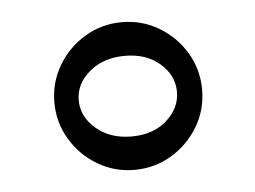

<svg xmlns="http://www.w3.org/2000/svg" viewBox="-32 -482 439 330"><g transform="rotate(-5 187.5 -316.5)"><path d="M61 -316.9Q61 -351.6 78.4 -380.6Q95.7 -409.7 124.8 -427Q153.8 -444.3 188.5 -444.3Q223.1 -444.3 252.2 -427Q281.2 -409.7 298.6 -380.6Q315.9 -351.6 315.9 -316.9Q315.9 -282.2 298.6 -253.2Q281.2 -224.1 252.2 -206.8Q223.1 -189.5 188.5 -189.5Q153.8 -189.5 124.8 -206.8Q95.7 -224.1 78.4 -253.2Q61 -282.2 61 -316.9ZM103 -316.9Q103 -288.6 127.2 -267.8Q151.4 -247.1 188.5 -247.1Q225.6 -247.1 249 -267.8Q272.5 -288.6 272.5 -316.9Q272.5 -345.2 249 -365.7Q225.6 -386.2 188.5 -386.2Q151.4 -386.2 127.2 -365.7Q103 -345.2 103 -316.9Z"/></g></svg>

Font: Pinar-DS1-FD Regular
Style: Regular
Weight: 400
Designer: Amin Abedi
Version: Version 3.000